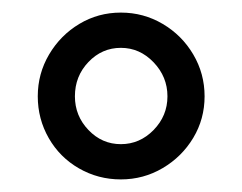

<svg xmlns="http://www.w3.org/2000/svg" viewBox="-20 -727 385 305"><path d="M40 -574Q40 -610 58 -640.5Q76 -671 106 -689Q136 -707 172 -707Q208 -707 238.5 -689Q269 -671 287 -640.5Q305 -610 305 -574Q305 -538 287 -508Q269 -478 238.5 -460Q208 -442 172 -442Q136 -442 105.5 -459.5Q75 -477 57.5 -507.5Q40 -538 40 -574ZM246 -574Q246 -605 224 -628Q202 -651 172 -651Q142 -651 120.5 -628.5Q99 -606 99 -574Q99 -543 120.5 -520.5Q142 -498 172 -498Q202 -498 224 -520.5Q246 -543 246 -574Z"/></svg>

Font: Asap-SemiBold
Style: Regular
Weight: 600
Designer: Pablo Cosgaya
Foundry: Omnibus-Type
Version: Version 2.000; ttfautohint (v1.8)